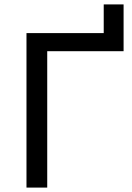

<svg xmlns="http://www.w3.org/2000/svg" viewBox="-20 -850 600 870"><path d="M100 0V-700H450V-830H540V-618H194V0Z"/></svg>

Font: Golos Text
Style: Regular
Weight: 400
Designer: A.Korolkova, Vitaly Kuzmin
Foundry: ParaType Ltd
Version: Version 2.004